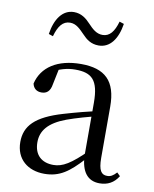

<svg xmlns="http://www.w3.org/2000/svg" viewBox="-87 -834 731 914"><g transform="rotate(10 278.5 -376.5)"><path d="M189.7 14.6C264.3 14.6 308.6 -19.6 370.9 -87.1H394.5L385.8 -134.4C308.6 -57.1 269.3 -34.4 225.1 -34.4C169 -34.4 131.9 -65.8 131.9 -128.2C131.9 -183 164.6 -225.8 248.6 -257C293.6 -273.5 351.6 -289.3 404.8 -303.3V-327.7C351 -315.5 286.4 -298.9 230.9 -282.3C98.7 -243.6 51.6 -192.6 51.6 -115.1C51.6 -31.8 110.8 14.6 189.7 14.6ZM456.8 13.6C495.7 13.6 525.8 -2.3 547.1 -36.7L531.4 -52.1C514.8 -33.9 503 -27.5 486.4 -27.5C458.8 -27.5 444 -45.3 444 -107.7V-354.6C444 -479.1 388.2 -530.6 272.2 -530.6C159.1 -530.6 84.7 -481.7 65.5 -399.7C70.5 -376.8 86.1 -364.3 109.4 -364.3C134 -364.3 151.4 -376.9 156.8 -412.7L173.2 -491.9L129.7 -464.7C174.2 -489.6 211.7 -499.6 250 -499.6C329.2 -499.6 364.2 -470.1 364.2 -359V-99.7C368.7 -28.9 397.2 13.6 456.8 13.6ZM96.1 -644.7 117.1 -637.5C130.9 -687.4 151.9 -715.3 186.9 -715.3C217.6 -715.3 236.3 -693.7 258.9 -671.2C278.5 -650.2 301.5 -631.8 338.5 -631.8C393.6 -631.8 427.9 -679.7 439.6 -753.8L417.7 -761C403.7 -711.7 382.7 -684.5 348.5 -684.5C318.6 -684.5 299.1 -703.2 276.5 -727.1C256.3 -748.9 232.1 -768.2 196.5 -768.2C142 -768.2 106.7 -718.3 96.1 -644.7Z"/></g></svg>

Font: Source Han Serif TW VF
Style: Regular
Weight: 250
Designer: Ryoko NISHIZUKA 西塚涼子 (kana & ideographs); Frank Grießhammer (Latin, Greek & Cyrillic); Wenlong ZHANG 张文龙 (bopomofo); San
Foundry: Adobe
Version: Version 2.002;hotconv 1.1.0;makeotfexe 2.6.0